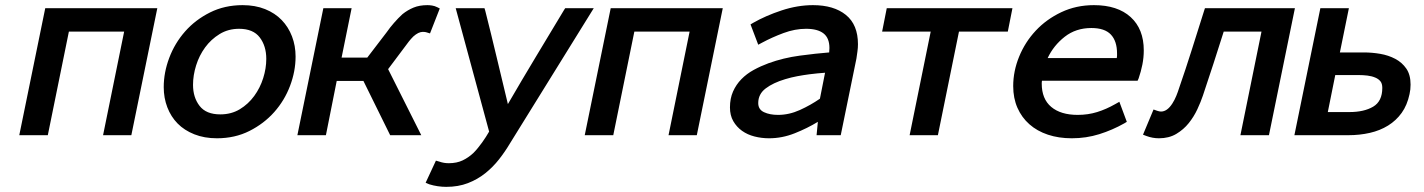

<svg xmlns="http://www.w3.org/2000/svg" viewBox="-20 -526 5540 747"><path d="M156 -494H592L491 0H381L463 -403H248L166 0H55Z M1016 -297Q1016 -347 990.5 -380.5Q965 -414 910 -414Q868 -414 834.5 -393.5Q801 -373 778 -341.5Q755 -310 743 -271.5Q731 -233 731 -196Q731 -147 756.5 -114Q782 -81 837 -81Q880 -81 913 -101Q946 -121 969 -152.5Q992 -184 1004 -222Q1016 -260 1016 -297ZM617 -187Q617 -244 638.5 -301Q660 -358 700 -403.5Q740 -449 797 -477.5Q854 -506 924 -506Q973 -506 1011.5 -490.5Q1050 -475 1076 -448Q1102 -421 1116 -384.5Q1130 -348 1130 -306Q1130 -249 1108.5 -192Q1087 -135 1047 -90Q1007 -45 950.5 -16.5Q894 12 824 12Q775 12 736 -3.5Q697 -19 671 -45.5Q645 -72 631 -108.5Q617 -145 617 -187Z M1238 -494H1348L1309 -302H1409L1484 -400Q1491 -410 1498 -419Q1505 -428 1513 -437Q1521 -446 1529 -454.5Q1537 -463 1546 -471Q1566 -487 1589 -496.5Q1612 -506 1643 -506Q1651 -506 1661 -504.5Q1671 -503 1681 -498L1691 -493L1653 -396L1640 -400Q1635 -402 1625 -402Q1608 -402 1588 -384Q1583 -379 1579 -374.5Q1575 -370 1571 -365Q1564 -356 1556 -345L1490 -257L1619 0H1498L1394 -211H1290L1248 0H1137Z M1956 -121Q2010 -214 2064.5 -304.5Q2119 -395 2175 -488L2179 -494H2290L1964 32Q1945 64 1921.5 94Q1898 124 1868 148Q1838 172 1800.5 186.5Q1763 201 1716 201Q1700 201 1683 198.5Q1666 196 1650 191L1636 185L1676 99L1690 103Q1707 109 1726 109Q1757 109 1780 98Q1803 87 1822 69Q1831 60 1839.5 49.5Q1848 39 1856 28Q1871 7 1883 -14L1753 -494H1865L1868 -484Q1891 -393 1912.5 -302.5Q1934 -212 1956 -121Z M2356 -494H2792L2691 0H2581L2663 -403H2448L2366 0H2255Z M3007 -79Q3050 -79 3092 -98Q3134 -117 3170 -142L3190 -243Q3161 -241 3129 -237Q3106 -234 3082 -229.5Q3058 -225 3035 -218Q2988 -204 2959 -182Q2930 -160 2930 -125Q2930 -100 2952.5 -89.5Q2975 -79 3007 -79ZM3162 -52Q3121 -27 3072 -7.5Q3023 12 2972 12Q2943 12 2915.5 5Q2888 -2 2867 -17Q2846 -32 2833 -54.5Q2820 -77 2820 -108Q2820 -143 2832 -170Q2844 -197 2864.5 -218Q2885 -239 2912.5 -254Q2940 -269 2970 -280Q3028 -301 3091.5 -309.5Q3155 -318 3206 -322Q3206 -327 3206.5 -330.5Q3207 -334 3207 -339Q3207 -378 3184 -396Q3161 -414 3116 -414Q3073 -414 3028.5 -397.5Q2984 -381 2945 -360L2930 -352L2900 -431L2910 -437Q2959 -465 3021 -485.5Q3083 -506 3143 -506Q3224 -506 3271 -468Q3318 -430 3318 -354Q3318 -340 3316 -326Q3314 -312 3312 -298L3251 0H3157Z M3601 -403H3412L3430 -494H3919L3901 -403H3711L3629 0H3519Z M4056 -300H4325Q4326 -305 4326 -309Q4326 -313 4326 -318Q4326 -366 4302 -391.5Q4278 -417 4226 -417Q4166 -417 4122.5 -383Q4079 -349 4056 -300ZM4034 -212Q4033 -208 4033 -201Q4033 -141 4070 -110Q4107 -79 4173 -79Q4213 -79 4248.5 -90Q4284 -101 4319 -121L4335 -130L4364 -52L4354 -46Q4308 -20 4257 -4Q4206 12 4150 12Q4099 12 4057 -2Q4015 -16 3985 -42.5Q3955 -69 3938.5 -106.5Q3922 -144 3922 -191Q3922 -249 3945 -305.5Q3968 -362 4009.5 -406.5Q4051 -451 4109 -478.5Q4167 -506 4236 -506Q4328 -506 4379 -459.5Q4430 -413 4430 -330Q4430 -302 4424.5 -274.5Q4419 -247 4410 -221L4406 -212Z M4888 -403H4741Q4702 -279 4660 -154Q4652 -130 4638.5 -101Q4625 -72 4605 -47Q4585 -22 4556.5 -5Q4528 12 4489 12Q4464 12 4440 3L4427 -2L4468 -100L4482 -95Q4491 -92 4497 -92Q4521 -92 4541 -123Q4550 -137 4556.5 -153Q4563 -169 4567 -182Q4593 -257 4617 -333Q4641 -409 4665 -485L4668 -494H5018L4917 0H4806Z M5230 -90Q5287 -90 5322.5 -111Q5358 -132 5358 -184Q5358 -201 5350.5 -210Q5343 -219 5331 -224Q5317 -230 5300 -232Q5283 -234 5265 -234H5175L5146 -90ZM5117 -494H5228L5193 -322H5286Q5318 -322 5350 -316.5Q5382 -311 5408.5 -297Q5435 -283 5451.5 -259Q5468 -235 5468 -197Q5468 -187 5467 -178Q5466 -169 5464 -160Q5455 -117 5433.5 -87Q5412 -57 5380.5 -37.5Q5349 -18 5309.5 -9Q5270 0 5226 0H5016Z"/></svg>

Font: Codetta
Style: Bold Italic
Weight: 700
Italic angle: -11°
Designer: Ulrich Proeller
Foundry: PROSA GmbH
Version: Version 2.00;September 29, 2018;FontCreator 11.5.0.2427 64-b